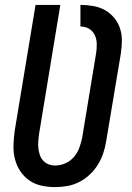

<svg xmlns="http://www.w3.org/2000/svg" viewBox="-20 -755 540 783"><path d="M205 8Q176 8 148.5 2Q121 -4 99 -19.5Q77 -35 62 -58Q47 -81 40.5 -108Q34 -135 35 -164Q36 -193 40 -222L125 -735H226L139 -207Q137 -193 136 -178.5Q135 -164 136.5 -150Q138 -136 142.5 -123Q147 -110 156 -100Q165 -90 178 -85Q191 -80 206 -80Q226 -80 246.5 -89Q267 -98 281.5 -115Q296 -132 303.5 -152.5Q311 -173 315 -193L372 -538Q375 -557 374.5 -576.5Q374 -596 366.5 -612Q359 -628 343.5 -637.5Q328 -647 308 -647V-735Q334 -735 360 -730.5Q386 -726 407.5 -714Q429 -702 445 -683Q461 -664 469 -640.5Q477 -617 477 -591Q477 -565 473 -538L413 -179Q409 -154 401 -130Q393 -106 379.5 -84Q366 -62 346.5 -43.5Q327 -25 303.5 -13Q280 -1 255 3.5Q230 8 205 8Z"/></svg>

Font: Iosevka Term Curly SmBd Obl
Style: Regular
Weight: 600
Italic angle: -9°
Designer: Belleve Invis
Foundry: Belleve Invis
Version: Version 32.3.0